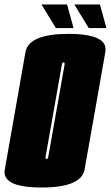

<svg xmlns="http://www.w3.org/2000/svg" viewBox="-54 -832 494 856"><path d="M131 4Q-9 4 -30 -46Q-36 -59.5 -32.5 -77Q-18.5 -158 13.5 -338Q45 -518 59.5 -599.5Q74 -681 252 -681Q391.5 -681 413 -631Q418.5 -617 415.5 -599.5Q401 -518 369.5 -338Q337.5 -158 323.2 -77Q309 4 131 4ZM153.5 -123Q159.5 -123 161.5 -135Q163.5 -147 197.5 -338Q232 -534 234 -544Q235 -551 232.5 -553Q231 -554 229.5 -554Q223.5 -554 221.8 -544Q220 -534 185.5 -338Q151.5 -147 149.5 -135Q148 -126 151 -123.5Q152 -123 153.5 -123ZM341.5 -707 277.5 -812H391.5L420.5 -707ZM195 -707 131 -812H245L274 -707Z"/></svg>

Font: Anybody UltraCondensed Black
Style: Italic
Weight: 900
Width: 1
Italic angle: -10°
Designer: Tyler Finck
Foundry: Etcetera Type Company
Version: Version 1.010; ttfautohint (v1.8.3) -l 8 -r 50 -G 200 -x 14 